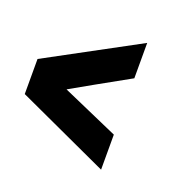

<svg xmlns="http://www.w3.org/2000/svg" viewBox="-76 -627 513 513"><g transform="rotate(20 180.0 -371.0)"><path d="M0 -410.2Q0 -377 0 -310.5Q86.9 -270.5 260.7 -190.4Q260.7 -223.6 260.7 -290Q207 -313.5 100.6 -360.4Q153.3 -390.6 260.7 -450.2Q260.7 -483.4 260.7 -550.8Q173.8 -503.9 0 -410.2Z"/></g></svg>

Font: Encounter VC
Style: Regular
Weight: 400
Designer: Silver Alicorn
Version: Version 1.0